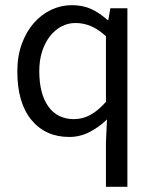

<svg xmlns="http://www.w3.org/2000/svg" viewBox="-20 -518 595 743"><path d="M390 205V32L394 -56Q365 -27 327.5 -7.5Q290 12 248 12Q156 12 101.5 -54Q47 -120 47 -242Q47 -301 64.5 -348.5Q82 -396 111 -429Q140 -462 178 -480Q216 -498 258 -498Q300 -498 332 -483.5Q364 -469 397 -440H399L407 -486H473V205ZM266 -57Q300 -57 330 -73.5Q360 -90 390 -124V-378Q359 -406 330.5 -417.5Q302 -429 272 -429Q243 -429 217.5 -415.5Q192 -402 173 -377.5Q154 -353 143 -319Q132 -285 132 -243Q132 -155 167 -106Q202 -57 266 -57Z"/></svg>

Font: CV Source Sans
Style: Regular
Weight: 400
Designer: Paul D. Hunt
Foundry: Adobe Systems Incorporated
Version: Version 3.001